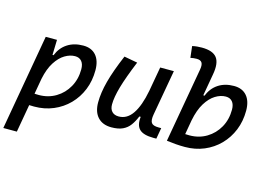

<svg xmlns="http://www.w3.org/2000/svg" viewBox="-123 -979 2000 1439"><g transform="rotate(15 877.5 -259.5)"><path d="M102.1 224.6H-2.9L127.4 -517.6H214.8L211.4 -399.9H219.7Q243.7 -460.9 294.7 -494.1Q345.7 -527.3 417.5 -527.3Q481.4 -527.3 516.8 -486.6Q552.2 -445.8 552.2 -371.1Q552.2 -289.6 524.2 -220.2Q496.1 -150.9 445.3 -99.1Q394.5 -47.4 326.4 -18.8Q258.3 9.8 178.2 9.8Q159.7 9.8 140.1 8.8ZM156.7 -84Q172.4 -83 189 -83Q262.7 -83 321.3 -118.2Q379.9 -153.3 413.8 -214.1Q447.8 -274.9 447.8 -351.6Q447.8 -391.1 429.7 -412.8Q411.6 -434.6 378.4 -434.6Q339.4 -434.6 299.6 -410.9Q259.8 -387.2 227.3 -336.7Q194.8 -286.1 178.2 -206.1Z M777.3 10.3Q709 10.3 671.4 -30.5Q633.8 -71.3 633.8 -145Q633.8 -219.7 658 -310.3Q682.1 -400.9 735.8 -527.3L839.4 -508.3Q786.1 -378.9 762.2 -295.7Q738.3 -212.4 738.3 -157.2Q738.3 -121.6 756.8 -102.1Q775.4 -82.5 809.1 -82.5Q874 -82.5 916.5 -145.3Q959 -208 981.4 -325.7V-325.2L1015.6 -517.6H1121.6L1059.1 -165.5Q1050.8 -118.7 1063.7 -99.6Q1076.7 -80.6 1119.6 -80.6H1140.6L1125.5 4.9H1102.5Q1025.4 4.9 993.9 -25.4Q962.4 -55.7 970.2 -122.6H959.5Q942.9 -81.5 921.1 -51.8Q899.4 -22 865.2 -5.9Q831.1 10.3 777.3 10.3Z M1347.7 9.8Q1312 9.8 1276.9 7.1Q1241.7 4.4 1206.1 -0.5L1308.1 -579.6Q1314.9 -617.2 1304.2 -634.3Q1293.5 -651.4 1263.7 -651.4Q1251.5 -651.4 1239.5 -650.1Q1227.5 -648.9 1215.3 -646L1205.1 -734.9Q1223.6 -739.3 1242.2 -741Q1260.7 -742.7 1279.3 -742.7Q1364.3 -742.7 1396 -701.7Q1427.7 -660.6 1411.1 -569.8L1381.3 -399.9H1391.6Q1415 -460.9 1465.6 -494.1Q1516.1 -527.3 1586.9 -527.3Q1650.9 -527.3 1686.3 -486.6Q1721.7 -445.8 1721.7 -371.1Q1721.7 -289.6 1693.6 -220.2Q1665.5 -150.9 1614.7 -99.1Q1564 -47.4 1495.8 -18.8Q1427.7 9.8 1347.7 9.8ZM1345.2 -195.8 1325.7 -84Q1341.8 -83 1358.4 -83Q1432.1 -83 1490.7 -118.2Q1549.3 -153.3 1583.3 -214.1Q1617.2 -274.9 1617.2 -351.6Q1617.2 -391.1 1599.1 -412.8Q1581.1 -434.6 1547.9 -434.6Q1507.8 -434.6 1467.3 -409.7Q1426.8 -384.8 1394.3 -332.3Q1361.8 -279.8 1345.2 -195.8Z"/></g></svg>

Font: Cascadia Mono
Style: Italic
Weight: 400
Italic angle: -10°
Monospace: yes
Designer: Aaron Bell
Foundry: Saja Typeworks
Version: Version 2404.023; ttfautohint (v1.8.4)